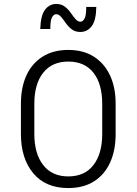

<svg xmlns="http://www.w3.org/2000/svg" viewBox="-20 -943 692 973"><path d="M566 -417V-264Q566 -181 538 -119.5Q510 -58 456.5 -24Q403 10 326 10Q211 10 148.5 -65Q86 -140 86 -264V-417Q86 -500 114 -561Q142 -622 196 -656Q250 -690 326 -690Q402 -690 455.5 -656Q509 -622 537.5 -561Q566 -500 566 -417ZM498 -417Q498 -518 453.5 -574.5Q409 -631 326 -631Q244 -631 199 -574.5Q154 -518 154 -417V-264Q154 -164 199 -106.5Q244 -49 326 -49Q409 -49 453.5 -106.5Q498 -164 498 -264ZM387 -781Q361 -781 343.5 -794.5Q326 -808 313.5 -826Q301 -844 289.5 -857.5Q278 -871 264 -871Q253 -871 244 -856Q235 -841 235 -796H184Q186 -865 208.5 -894Q231 -923 265 -923Q291 -923 308.5 -909.5Q326 -896 338.5 -878Q351 -860 362.5 -846.5Q374 -833 388 -833Q399 -833 408 -848Q417 -863 417 -908H468Q467 -839 444.5 -810Q422 -781 387 -781Z"/></svg>

Font: Inria Sans Light
Style: Regular
Weight: 300
Designer: Black Foundry Team
Foundry: Black Foundry
Version: Version 1.2; ttfautohint (v1.8.3)